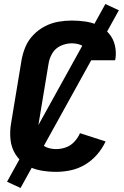

<svg xmlns="http://www.w3.org/2000/svg" viewBox="-20 -845 616 953"><path d="M259 8Q295 8 332 0Q369 -8 402.5 -28Q436 -48 462 -78Q488 -108 504 -143L377 -184Q367 -161 349 -141.5Q331 -122 307 -113.5Q283 -105 259 -105Q237 -105 217 -111.5Q197 -118 184 -134Q171 -150 168 -171.5Q165 -193 169 -215L221 -529Q225 -556 240 -581Q255 -606 282 -618Q309 -630 336 -630Q359 -630 380 -622Q401 -614 410.5 -593Q420 -572 416 -549V-546H551L553 -553Q558 -588 550 -621Q542 -654 520.5 -679Q499 -704 469 -718.5Q439 -733 405 -738Q371 -743 336 -743Q303 -743 269 -737Q235 -731 203 -714.5Q171 -698 145.5 -671.5Q120 -645 106.5 -613Q93 -581 87 -547L35 -233Q28 -193 32 -153Q36 -113 56 -80.5Q76 -48 108 -27.5Q140 -7 179 0.5Q218 8 259 8ZM82 88 570 -794 503 -825 15 57Z"/></svg>

Font: Iosevka Sparkle Extrabold
Style: Italic
Weight: 800
Italic angle: -9°
Designer: Belleve Invis
Foundry: Belleve Invis
Version: Version 4.5.0; ttfautohint (v1.8.3)